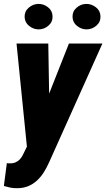

<svg xmlns="http://www.w3.org/2000/svg" viewBox="-38 -752 546 986"><path d="M134.8 -69.8 315.9 -528.3H487.8L215.3 79.1Q203.1 106.9 187.7 131.6Q172.4 156.2 152.3 174.8Q132.3 193.4 106.7 204.1Q81.1 214.8 47.9 214.4Q30.8 214.8 14.6 211.4Q-1.5 208 -18.1 203.1L-2.9 85.9Q0.5 86.4 3.9 86.7Q7.3 86.9 10.7 86.9Q28.3 87.4 41.5 81.8Q54.7 76.2 64.5 65.7Q74.2 55.2 81.1 40ZM210 -528.3 216.3 -150.9 203.1 15.6 101.6 15.1 46.9 -528.3ZM88.4 -664.6Q87.4 -693.4 109.4 -712.4Q131.3 -731.4 158.7 -731.9Q186 -732.4 208.5 -714.8Q231 -697.3 231.9 -668.5Q232.9 -639.6 211.2 -620.6Q189.5 -601.6 161.6 -601.1Q134.8 -600.6 112.1 -618.4Q89.4 -636.2 88.4 -664.6ZM334.5 -664.6Q333.5 -693.4 355.2 -712.4Q377 -731.4 404.3 -731.9Q431.6 -732.4 454.3 -714.8Q477.1 -697.3 478 -668.5Q479 -639.6 457.3 -620.6Q435.5 -601.6 407.7 -601.1Q380.9 -600.6 358.2 -618.4Q335.4 -636.2 334.5 -664.6Z"/></svg>

Font: Roboto Condensed Black
Style: Italic
Weight: 900
Italic angle: -12°
Designer: Christian Robertson
Foundry: Google
Version: Version 3.008; 2023